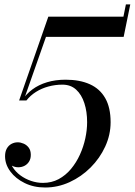

<svg xmlns="http://www.w3.org/2000/svg" viewBox="-20 -824 600 854"><path d="M65 -377 195 -750H529L540 -804.5H559.5L530 -660H184.5L85 -377ZM181 10Q130 10 89.8 -9.8Q49.5 -29.5 26 -61.2Q2.5 -93 2.5 -129Q2.5 -149.5 10.2 -163.2Q18 -177 31 -184Q44 -191 59 -191Q71.5 -191 85 -185.2Q98.5 -179.5 107.8 -167.2Q117 -155 117 -135Q117 -117.5 109.2 -105.2Q101.5 -93 89 -86.5Q76.5 -80 61.5 -80Q46.5 -80 33.2 -87Q20 -94 11.8 -105.2Q3.5 -116.5 3.5 -129H22.5Q22.5 -103.5 35.5 -82Q48.5 -60.5 70 -44.5Q91.5 -28.5 117.8 -19.5Q144 -10.5 171 -10.5Q209.5 -10.5 240.8 -27.2Q272 -44 295.8 -72.5Q319.5 -101 335.5 -136.2Q351.5 -171.5 359.5 -208.8Q367.5 -246 367.5 -280.5Q367.5 -327.5 355.2 -365.2Q343 -403 318.8 -425.2Q294.5 -447.5 257.5 -447.5Q225.5 -447.5 195.2 -439.2Q165 -431 140 -415.2Q115 -399.5 97.5 -377H78Q96 -405.5 124 -426.2Q152 -447 189.2 -458.2Q226.5 -469.5 272 -469.5Q335 -469.5 379.8 -449.2Q424.5 -429 448.2 -387.2Q472 -345.5 472 -280.5Q472 -224.5 448 -172.2Q424 -120 383 -79Q342 -38 289.8 -14Q237.5 10 181 10Z"/></svg>

Font: Bodoni Moda SC 11pt
Style: Italic
Weight: 400
Italic angle: -13°
Version: Version 2.005